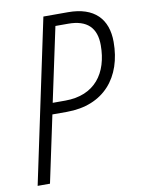

<svg xmlns="http://www.w3.org/2000/svg" viewBox="-82 -770 609 827"><g transform="rotate(-10 222.5 -357.0)"><path d="M15 0H69L131 -292H194C357 -292 445 -400 445 -554C445 -654 389 -714 274 -714H166ZM196 -341H141L210 -665H266C349 -665 388 -625 388 -550C388 -427 325 -341 196 -341Z"/></g></svg>

Font: Noto Sans Condensed Light
Style: Italic
Weight: 300
Width: 3
Italic angle: -12°
Designer: Monotype Design Team
Foundry: Monotype Imaging Inc.
Version: Version 2.013